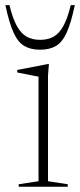

<svg xmlns="http://www.w3.org/2000/svg" viewBox="-44 -710 304 730"><path d="M142 -466.5 138.5 -423V-21L213.5 -9.5V0H27V-9.5L102.5 -21V-418.5Q97 -419.5 83.5 -422.2Q70 -425 53.5 -428.2Q37 -431.5 21.5 -434.5V-444L138 -466.5ZM108.5 -558.5Q138.5 -558.5 160 -570.8Q181.5 -583 197.2 -611.8Q213 -640.5 225 -690.5H240.5Q226 -622 209.2 -585.5Q192.5 -549 168.2 -535Q144 -521 108.5 -521Q73 -521 48.8 -535Q24.5 -549 7.8 -585.5Q-9 -622 -23.5 -690.5H-8Q4 -640.5 19.8 -611.8Q35.5 -583 57 -570.8Q78.5 -558.5 108.5 -558.5Z"/></svg>

Font: Newsreader 36pt ExtraLight
Style: Regular
Weight: 250
Designer: Hugues Gentile
Foundry: Production Type
Version: Version 1.003